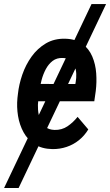

<svg xmlns="http://www.w3.org/2000/svg" viewBox="-52 -731 547 954"><path d="M475.1 -710.9 40.5 203.1H-31.7L402.8 -710.9ZM208 9.8Q156.2 8.8 120.8 -13.9Q85.4 -36.6 65.2 -73.5Q44.9 -110.4 37.6 -154.8Q30.3 -199.2 34.7 -244.1L37.1 -264.6Q42 -311 58.8 -360.1Q75.7 -409.2 105 -450Q134.3 -490.7 176 -515.4Q217.8 -540 272.5 -538.6Q325.2 -537.1 357.7 -512.9Q390.1 -488.8 406.5 -450.2Q422.9 -411.6 426 -366.9Q429.2 -322.3 423.8 -278.8L416.5 -228H83L98.1 -314L322.3 -313.5L324.2 -324.2Q327.6 -343.3 326.9 -363.5Q326.2 -383.8 319.6 -401.9Q313 -419.9 298.6 -431.2Q284.2 -442.4 260.7 -442.9Q230.5 -444.3 209.7 -428.5Q189 -412.6 175.5 -387.2Q162.1 -361.8 154.8 -334Q147.5 -306.2 144 -282.7L138.2 -233.4Q135.3 -210.9 137 -185.8Q138.7 -160.6 147.2 -138.2Q155.8 -115.7 172.9 -101.1Q189.9 -86.4 218.8 -85.4Q255.4 -84.5 283.4 -103.5Q311.5 -122.6 333.5 -150.4L386.7 -87.9Q367.7 -56.6 340.1 -34.4Q312.5 -12.2 278.8 -1Q245.1 10.3 208 9.8Z"/></svg>

Font: Roboto Condensed Medium
Style: Italic
Weight: 500
Italic angle: -12°
Designer: Christian Robertson
Foundry: Google
Version: Version 3.0; 2020